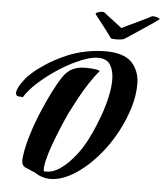

<svg xmlns="http://www.w3.org/2000/svg" viewBox="-55 -829 759 886"><g transform="rotate(5 324.5 -386.5)"><path d="M385 -781Q391 -781 393 -779Q396 -776 408 -767Q420 -758 434.5 -747Q449 -736 461 -726.5Q473 -717 477 -714Q483 -717 502.5 -726.5Q522 -736 545.5 -747Q569 -758 588 -767.5Q607 -777 612 -780Q615 -782 625.5 -780.5Q636 -779 644 -775.5Q652 -772 647 -768Q634 -758 612.5 -743.5Q591 -729 567.5 -713.5Q544 -698 524.5 -685Q505 -672 494 -665Q491 -663 479 -661.5Q467 -660 455 -660Q447 -660 440.5 -661Q434 -662 432 -664Q429 -669 417.5 -684.5Q406 -700 392 -718Q378 -736 367 -750Q356 -764 354 -767Q350 -772 361.5 -776.5Q373 -781 385 -781ZM211 8Q170 8 137 -16L125 -20Q109 -28 96.5 -32.5Q84 -37 78.5 -47.5Q73 -58 76 -83Q82 -130 98.5 -184Q115 -238 137.5 -292Q160 -346 183 -391.5Q206 -437 225 -465Q245 -494 270 -505.5Q295 -517 326 -517Q361 -517 379.5 -513.5Q398 -510 393 -505Q372 -481 348.5 -445Q325 -409 304.5 -371Q284 -333 269 -303Q255 -273 238 -232.5Q221 -192 206 -151Q191 -110 183 -76Q175 -42 178 -25Q181 -24 184 -24Q187 -24 190 -24Q220 -24 250 -44Q280 -64 307.5 -95.5Q335 -127 354 -159Q369 -183 386.5 -221Q404 -259 420 -303Q436 -347 446 -391Q456 -435 456 -472Q456 -514 439.5 -541Q423 -568 382 -568Q343 -568 283 -540Q239 -520 193.5 -489.5Q148 -459 110.5 -425Q73 -391 52 -357Q46 -358 32.5 -358.5Q19 -359 19 -375Q19 -384 27 -400.5Q35 -417 57 -445Q61 -450 82.5 -470Q104 -490 143.5 -516Q183 -542 239 -566Q279 -583 325 -592Q371 -601 417 -601Q503 -600 538 -560.5Q573 -521 573 -463Q573 -408 555.5 -351.5Q538 -295 511.5 -245Q485 -195 457 -158Q423 -112 381 -74Q339 -36 295.5 -14Q252 8 211 8Z"/></g></svg>

Font: Praise
Style: Regular
Weight: 400
Designer: Robert E. Leuschke
Foundry: Robert E. Leuschke
Version: Version 1.100; ttfautohint (v1.8.3)